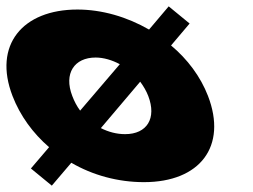

<svg xmlns="http://www.w3.org/2000/svg" viewBox="-115 -558 796 604"><path d="M481.5 -484 415.7 -538 353.9 -465C284.4 -505 205.6 -528 128.6 -528C-44.4 -528 -137.3 -416 -75.6 -256C-51.7 -194 -11.6 -139 39.4 -95L-17.8 -28L48 26L109.3 -46C176.3 -7 255.8 15 337.8 15C514.8 15 600.2 -98 539.4 -256C515.9 -317 474.7 -372 423.1 -415ZM112.4 -256C85 -327 118.8 -377 185.8 -377C210.8 -377 237.8 -369 261.9 -356L137.1 -210C126.7 -224 118.9 -239 112.4 -256ZM278.6 -136C251.6 -136 225.9 -143 202.3 -155L326 -301C336.4 -287 345.2 -272 351.4 -256C378.3 -186 347.6 -136 278.6 -136Z"/></svg>

Font: Hussar
Style: BdOpOblFour
Weight: 700
Foundry: Cannot Into Space Fonts
Version: Version 2.00